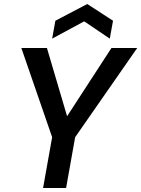

<svg xmlns="http://www.w3.org/2000/svg" viewBox="-20 -933 701 953"><path d="M238.8 -252 85.9 -694.8H212.9L313 -356L533.2 -694.8H661.1L353 -252L308.1 0H193.8ZM541 -830.1 524.9 -741.2 397.9 -827.1 238.8 -741.2 254.9 -830.1 413.1 -913.1Z"/></svg>

Font: SVN-Poppins Medium
Style: Italic
Weight: 500
Italic angle: -10°
Designer: Ninad Kale (Devanagari), Jonny Pinhorn (Latin)
Foundry: Indian Type Foundry
Version: Version 3.002 2017